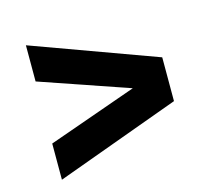

<svg xmlns="http://www.w3.org/2000/svg" viewBox="-77 -714 740 669"><g transform="rotate(-15 292.5 -379.5)"><path d="M68.5 -137.5V-268L389.5 -381.5L68.5 -492V-622.5L516.5 -459V-301Z"/></g></svg>

Font: Encode Sans Exp
Style: Bold
Weight: 700
Width: 7
Designer: Multiple Designers
Foundry: Impallari Type
Version: Version 3.002; ttfautohint (v1.8.3) -l 8 -r 50 -G 200 -x 14 